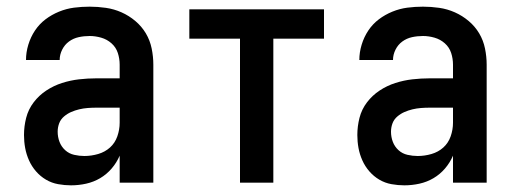

<svg xmlns="http://www.w3.org/2000/svg" viewBox="-20 -548 1540 576"><path d="M193 8Q174 8 154.5 4.5Q135 1 118 -9Q101 -19 88 -34Q75 -49 67 -67Q59 -85 55.5 -104Q52 -123 52 -143Q52 -169 58.5 -194.5Q65 -220 81 -241Q97 -262 119 -276.5Q141 -291 166 -299Q191 -307 217 -310Q243 -313 269 -313H339V-354Q339 -372 333.5 -389Q328 -406 314.5 -418Q301 -430 283.5 -435Q266 -440 249 -440Q232 -440 216 -436.5Q200 -433 187 -423.5Q174 -414 166.5 -399Q159 -384 159 -368Q159 -368 159 -368Q159 -368 159 -368H58Q58 -368 58 -368Q58 -368 58 -368Q58 -391 65 -414Q72 -437 85 -456.5Q98 -476 116.5 -490Q135 -504 157 -513Q179 -522 202 -525Q225 -528 249 -528Q273 -528 297.5 -524.5Q322 -521 344.5 -511Q367 -501 386 -485Q405 -469 417.5 -448Q430 -427 435 -402.5Q440 -378 440 -354V0H339V-81Q330 -60 315 -42.5Q300 -25 280.5 -13.5Q261 -2 238.5 3Q216 8 193 8ZM233 -80Q254 -80 274.5 -86Q295 -92 310 -105.5Q325 -119 332 -139Q339 -159 339 -180V-225H269Q256 -225 243 -224Q230 -223 217.5 -220Q205 -217 193.5 -212Q182 -207 172 -198.5Q162 -190 157.5 -178Q153 -166 153 -153Q153 -137 158.5 -122.5Q164 -108 175.5 -97.5Q187 -87 202.5 -83.5Q218 -80 233 -80Z M700 0V-432H548V-520H952V-432H800V0Z M1193 8Q1174 8 1154.5 4.5Q1135 1 1118 -9Q1101 -19 1088 -34Q1075 -49 1067 -67Q1059 -85 1055.5 -104Q1052 -123 1052 -143Q1052 -169 1058.5 -194.5Q1065 -220 1081 -241Q1097 -262 1119 -276.5Q1141 -291 1166 -299Q1191 -307 1217 -310Q1243 -313 1269 -313H1339V-354Q1339 -372 1333.5 -389Q1328 -406 1314.5 -418Q1301 -430 1283.5 -435Q1266 -440 1249 -440Q1232 -440 1216 -436.5Q1200 -433 1187 -423.5Q1174 -414 1166.5 -399Q1159 -384 1159 -368Q1159 -368 1159 -368Q1159 -368 1159 -368H1058Q1058 -368 1058 -368Q1058 -368 1058 -368Q1058 -391 1065 -414Q1072 -437 1085 -456.5Q1098 -476 1116.5 -490Q1135 -504 1157 -513Q1179 -522 1202 -525Q1225 -528 1249 -528Q1273 -528 1297.5 -524.5Q1322 -521 1344.5 -511Q1367 -501 1386 -485Q1405 -469 1417.5 -448Q1430 -427 1435 -402.5Q1440 -378 1440 -354V0H1339V-81Q1330 -60 1315 -42.5Q1300 -25 1280.5 -13.5Q1261 -2 1238.5 3Q1216 8 1193 8ZM1233 -80Q1254 -80 1274.5 -86Q1295 -92 1310 -105.5Q1325 -119 1332 -139Q1339 -159 1339 -180V-225H1269Q1256 -225 1243 -224Q1230 -223 1217.5 -220Q1205 -217 1193.5 -212Q1182 -207 1172 -198.5Q1162 -190 1157.5 -178Q1153 -166 1153 -153Q1153 -137 1158.5 -122.5Q1164 -108 1175.5 -97.5Q1187 -87 1202.5 -83.5Q1218 -80 1233 -80Z"/></svg>

Font: Zed Mono Semibold
Style: Regular
Weight: 600
Monospace: yes
Designer: Belleve Invis
Foundry: Belleve Invis
Version: Version 1.0.0; ttfautohint (v1.8.4)